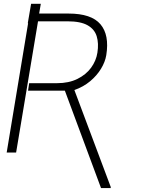

<svg xmlns="http://www.w3.org/2000/svg" viewBox="-20 -781 721 983"><path d="M122.2 -661.9 139.2 -761.4H188.9L180.4 -711.6H331Q447.8 -711.6 494.3 -656.8Q540.8 -601.9 524.1 -498.6Q518.5 -464.1 497.3 -429.2Q476.2 -394.2 441.6 -365.2Q407 -336.3 360.8 -320L546.9 176.1V181.8H497.2L312.1 -316.8H123.6L129.3 -355.1H271.3Q332.4 -355.1 376.4 -377Q420.5 -398.8 446.4 -434.3Q472.3 -469.8 478.7 -511.4Q486.2 -558.9 475.1 -595.2Q464.1 -631.4 428.4 -651.6Q392.8 -671.9 325.3 -671.9H174.7L62.5 0H14.2L123.9 -661.9Z"/></svg>

Font: Inter UI Thin
Style: Italic
Weight: 100
Italic angle: -9.39999°
Designer: Rasmus Andersson
Foundry: rsms
Version: 3.2;8d6f07862